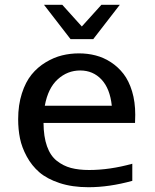

<svg xmlns="http://www.w3.org/2000/svg" viewBox="-20 -763 640 795"><path d="M318.8 -653.3 399.9 -743.2H476.1L366.2 -601.1H272L162.1 -743.2H237.8ZM165.5 -325.2H442.9Q435.5 -396 400.4 -433.6Q365.2 -471.2 312 -471.2Q259.3 -471.2 219 -434.6Q178.7 -397.9 165.5 -325.2ZM346.2 12.2Q278.8 12.2 226.6 -5.1Q174.3 -22.5 142.8 -49.8Q111.3 -77.1 90.8 -115Q70.3 -152.8 62.7 -190.2Q55.2 -227.5 55.2 -269Q55.2 -328.6 70.6 -376.2Q85.9 -423.8 110.8 -454.3Q135.7 -484.9 169.4 -505.1Q203.1 -525.4 237.1 -533.7Q271 -542 307.1 -542Q343.3 -542 376.2 -533.4Q409.2 -524.9 439.2 -505.4Q469.2 -485.8 491.5 -457Q513.7 -428.2 526.9 -384.8Q540 -341.3 540 -287.6Q540 -265.6 539.1 -253.9H160.2Q160.6 -196.8 174.6 -157.5Q188.5 -118.2 215.1 -97.2Q241.7 -76.2 273.9 -67.6Q306.2 -59.1 349.1 -59.1Q434.1 -59.1 527.8 -85V-14.2Q432.1 12.2 346.2 12.2Z"/></svg>

Font: Aurulent Sans Mono
Style: Regular
Weight: 400
Monospace: yes
Version: Version 2007.05.04